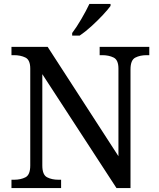

<svg xmlns="http://www.w3.org/2000/svg" viewBox="-20 -951 803 971"><path d="M38 0V-42H51Q85 -42 109 -54.5Q133 -67 133 -114V-604Q133 -648 108.5 -660Q84 -672 51 -672H38V-714H221L579 -161V-604Q579 -648 554.5 -660Q530 -672 497 -672H484V-714H735V-672H722Q688 -672 664 -659.5Q640 -647 640 -600V0H569L194 -576V-114Q194 -67 218 -54.5Q242 -42 276 -42H289V0ZM345 -784Q367 -813 391.5 -855Q416 -897 432 -931H539V-921Q527 -904 500 -875Q473 -846 441.5 -817.5Q410 -789 383 -771H345Z"/></svg>

Font: Noto Serif Khitan Small Script
Style: Regular
Weight: 400
Designer: LIU Zhao, ZHANG Congyu, Kushim JIANG
Foundry: Guyu Beijing Co. Ltd.
Version: Version 1.000; ttfautohint (v1.8.4.7-5d5b)